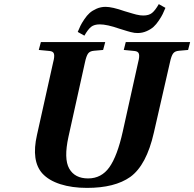

<svg xmlns="http://www.w3.org/2000/svg" viewBox="-20 -896 942 931"><path d="M356.9 -741.2Q364.3 -758.8 370.1 -771Q376 -783.2 388.7 -802.2Q401.4 -821.3 414.6 -833Q427.7 -844.7 448.2 -853.8Q468.8 -862.8 492.2 -862.8Q523.9 -862.8 584 -841.8Q588.9 -840.3 603 -836.2Q617.2 -832 623.5 -830.1Q629.9 -828.1 640.6 -825.4Q651.4 -822.8 659.4 -821.8Q667.5 -820.8 674.8 -820.8Q701.7 -820.8 717 -833Q732.4 -845.2 750 -876L782.2 -857.9Q774.9 -840.3 769 -828.1Q763.2 -815.9 750.5 -796.9Q737.8 -777.8 724.6 -765.9Q711.4 -753.9 690.9 -744.9Q670.4 -735.8 647 -735.8Q639.6 -735.8 631.8 -736.8Q624 -737.8 613.8 -740.5Q603.5 -743.2 597.2 -745.1Q590.8 -747.1 577.4 -751.2Q564 -755.4 559.1 -756.8Q499 -777.8 463.9 -777.8Q437 -777.8 421.9 -765.9Q406.7 -753.9 389.2 -723.1ZM159.2 -241.2 237.8 -594.2Q245.1 -621.1 241.9 -634.3Q238.8 -647.5 219.2 -648.9L168 -653.8L178.2 -691.9H490.2L480 -653.8L436 -649.9Q415.5 -648.4 407 -636.2Q398.4 -624 392.1 -594.2L312 -232.9Q288.6 -126 315.7 -78.4Q342.8 -30.8 407.2 -30.8Q471.7 -30.8 510.3 -85Q548.8 -139.2 575.2 -257.8L649.9 -594.2Q657.2 -621.1 653.8 -634.3Q650.4 -647.5 630.9 -648.9L580.1 -653.8L589.8 -691.9H901.9L892.1 -653.8L848.1 -649.9Q827.6 -648.4 819.1 -636.2Q810.5 -624 804.2 -594.2L726.1 -252.9Q690.4 -95.2 611.8 -38.1Q536.6 15.1 401.9 15.1Q329.1 15.1 272.7 -2.9Q216.3 -21 185.1 -55.2Q130.9 -116.2 159.2 -241.2Z"/></svg>

Font: Linguistics Pro
Style: Bold Italic
Weight: 700
Italic angle: -12°
Designer: Stefan Peev, Context Ltd
Foundry: Stefan Peev, Context Ltd
Version: Version 001.000